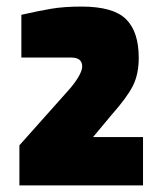

<svg xmlns="http://www.w3.org/2000/svg" viewBox="-20 -844 490 584"><path d="M39 -402 187 -568Q206 -589 218 -609Q230 -629 230 -642Q230 -669 196 -669H45V-799Q98 -811 136.5 -817.5Q175 -824 228 -824Q324 -824 363 -786Q402 -748 402 -668Q402 -618 384 -582.5Q366 -547 318 -493L263 -427H415V-280H39Z"/></svg>

Font: Exo Black
Style: Regular
Weight: 900
Designer: Natanael Gama
Foundry: Natanael Gama
Version: Version 1.500; ttfautohint (v1.6)